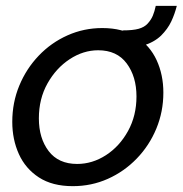

<svg xmlns="http://www.w3.org/2000/svg" viewBox="-20 -627 625 657"><path d="M229 10Q159 10 113 -20Q67 -50 44.5 -100Q22 -150 22 -210Q22 -276 46 -334Q70 -392 112.5 -436.5Q155 -481 211 -506Q267 -531 330 -531Q400 -531 446.5 -501Q493 -471 516 -421Q539 -371 539 -310Q539 -245 515 -187Q491 -129 448 -84.5Q405 -40 349 -15Q293 10 229 10ZM244 -66Q296 -66 342.5 -96Q389 -126 418 -178.5Q447 -231 447 -297Q447 -365 413.5 -410Q380 -455 316 -455Q265 -455 218.5 -424.5Q172 -394 142.5 -341.5Q113 -289 113 -222Q113 -154 146.5 -110Q180 -66 244 -66ZM386 -459 400 -523Q435 -523 454.5 -528.5Q474 -534 485 -546Q497 -559 503 -573.5Q509 -588 513 -607H585Q578 -579 566 -553.5Q554 -528 531 -505Q507 -482 468.5 -470.5Q430 -459 386 -459Z"/></svg>

Font: Raleway Medium
Style: Italic
Weight: 500
Italic angle: -12°
Designer: Matt McInerney, Pablo Impallari, Rodrigo Fuenzalida
Foundry: Matt McInerney, Pablo Impallari, Rodrigo Fuenzalida
Version: Version 4.026